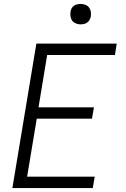

<svg xmlns="http://www.w3.org/2000/svg" viewBox="-20 -957 640 977"><path d="M43 0 165 -735H574L565 -677H220L176 -411H458L448 -353H167L118 -58H462L452 0ZM390 -833Q378 -833 366.5 -837.5Q355 -842 348 -851Q341 -860 339 -872.5Q337 -885 339 -898Q340 -906 344.5 -914.5Q349 -923 356.5 -928Q364 -933 373 -935Q382 -937 390 -937Q403 -937 414.5 -932.5Q426 -928 433 -919Q440 -910 442 -897.5Q444 -885 442 -872Q440 -864 435.5 -855.5Q431 -847 423.5 -842Q416 -837 407.5 -835Q399 -833 390 -833Z"/></svg>

Font: Iosevka Curly LtExObl
Style: Regular
Weight: 300
Width: 7
Italic angle: -9°
Monospace: yes
Designer: Belleve Invis
Foundry: Belleve Invis
Version: Version 11.1.0; ttfautohint (v1.8.3)